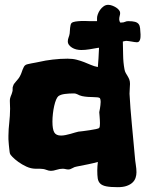

<svg xmlns="http://www.w3.org/2000/svg" viewBox="-20 -754 609 799"><path d="M564.9 -610.8Q564.9 -606 564.7 -600.3Q564.5 -594.7 563 -589.8Q561.5 -585 558.6 -581.5Q555.7 -578.1 549.8 -578.1Q545.4 -578.1 539.6 -579.1Q533.7 -580.1 527.6 -581.1Q521.5 -582 515.4 -583Q509.3 -584 504.9 -584Q501 -583 498 -582.8Q495.1 -582.5 491.2 -581.1Q492.2 -554.7 492.4 -524.7Q492.7 -494.6 498 -465.8Q499.5 -457 503.2 -450.4Q506.8 -443.8 511 -437.3Q515.1 -430.7 518.1 -423.1Q521 -415.5 521 -404.8Q521 -396 520 -386Q519 -376 519 -363.8Q520.5 -335.4 522.9 -303.5Q525.4 -271.5 528.6 -237.8Q531.7 -204.1 534.9 -170.2Q538.1 -136.2 541 -104Q542.5 -84.5 545.2 -67.9Q547.9 -51.3 547.9 -37.1Q547.9 -25.4 544.2 -14.2Q540.5 -2.9 531.5 5.6Q522.5 14.2 507.6 19.5Q492.7 24.9 470.2 24.9Q439.9 24.9 422.6 21.5Q405.3 18.1 397 9.8Q388.7 1.5 386.7 -11.7Q384.8 -24.9 384.8 -44.9Q384.8 -53.2 385.5 -62Q386.2 -70.8 387.2 -80.1Q368.2 -74.7 347.9 -70.6Q327.6 -66.4 299.8 -61Q290 -59.6 281.2 -54.2Q272.5 -48.8 264.2 -48.8Q258.8 -48.8 252.7 -50.3Q246.6 -51.8 241.2 -51.8Q228.5 -51.8 215.1 -47.4Q201.7 -43 191.9 -43Q183.1 -43 172.1 -47.4Q161.1 -51.8 146 -51.8H128.9Q109.4 -51.8 90.3 -60.5Q71.3 -69.3 56.2 -80.3Q41 -91.3 31.5 -101.3Q22 -111.3 22 -113.8Q21 -115.2 20 -122.1Q19 -128.9 18.3 -136.7Q17.6 -144.5 16.8 -151.4Q16.1 -158.2 16.1 -160.2Q15.1 -167.5 15.1 -174.8Q15.1 -182.1 15.1 -189Q15.1 -203.6 16.1 -217Q17.1 -230.5 18.6 -244.1Q20 -257.8 21 -272Q22 -286.1 22 -301.8Q22 -309.6 21.5 -317.6Q21 -325.7 21 -334Q21 -340.8 22.2 -345.5Q23.4 -350.1 24.9 -354Q26.4 -357.9 28.1 -361.6Q29.8 -365.2 30.8 -370.1Q33.2 -376 32.5 -383.5Q31.7 -391.1 35.2 -397.9Q36.1 -401.9 39.3 -406Q42.5 -410.2 46.6 -415Q50.8 -419.9 54.9 -424.8Q59.1 -429.7 62 -435.1Q66.4 -442.9 69.1 -450.4Q71.8 -458 74.2 -464.6Q76.7 -471.2 79.6 -476.3Q82.5 -481.4 86.9 -483.9Q89.8 -485.8 96.7 -487.3Q103.5 -488.8 111.8 -490.5Q120.1 -492.2 129.2 -493.7Q138.2 -495.1 146 -497.1Q168 -502.4 199.5 -506.1Q231 -509.8 261.2 -509.8Q282.7 -509.8 299.3 -505.4Q315.9 -501 330.3 -495.4Q344.7 -489.7 358.2 -483.9Q371.6 -478 387.2 -475.1Q388.7 -490.7 389.9 -511.5Q391.1 -532.2 392.1 -555.2H389.2Q370.1 -551.8 352.3 -548.8Q334.5 -545.9 317.9 -545.9Q307.6 -545.9 297.6 -548.3Q287.6 -550.8 279.8 -555.7Q272 -560.5 267.1 -567.1Q262.2 -573.7 262.2 -582Q262.2 -590.3 265.4 -598.1Q268.6 -606 270 -615.2Q270.5 -619.6 270.8 -625.7Q271 -631.8 271.7 -637.9Q272.5 -644 273.7 -649.7Q274.9 -655.3 277.8 -658.2Q282.7 -662.6 293.7 -664.3Q304.7 -666 316.7 -666.5Q328.6 -667 339.1 -666.5Q349.6 -666 354 -666H383.8V-679.2Q383.8 -685.5 387.2 -695.1Q390.6 -704.6 396.7 -713.1Q402.8 -721.7 411.4 -727.8Q419.9 -733.9 430.2 -733.9Q438 -733.9 446.8 -730.7Q455.6 -727.5 462.9 -722.9Q470.2 -718.3 475.1 -712.2Q480 -706.1 480 -700.2Q480 -693.8 478 -687.5Q476.1 -681.2 476.1 -672.9Q476.1 -669.9 477.3 -666.5Q478.5 -663.1 480 -660.2H485.8Q494.1 -660.2 500.2 -663.1Q506.3 -666 513.2 -666Q531.7 -666 542 -663.1Q552.2 -660.2 557.1 -653.6Q562 -647 563 -636.5Q564 -626 564.9 -610.8ZM396 -345.2Q393.6 -348.1 386 -348.9Q378.4 -349.6 368.2 -349.9Q357.9 -350.1 345.7 -350.8Q333.5 -351.6 321.8 -354Q314.9 -355.5 310.8 -357.4Q306.6 -359.4 303.2 -361.1Q299.8 -362.8 295.9 -364Q292 -365.2 286.1 -365.2Q267.6 -365.2 250.2 -363Q232.9 -360.8 223.1 -354Q218.3 -350.1 213.6 -339.4Q209 -328.6 205.6 -313.5Q202.1 -298.3 200.2 -281.2Q198.2 -264.2 198.2 -248Q198.2 -216.3 205.8 -203.1Q213.4 -189.9 233.9 -189.9Q243.2 -189.9 253.4 -192.1Q263.7 -194.3 273.7 -197Q283.7 -199.7 292 -202.4Q300.3 -205.1 306.2 -206.1Q311.5 -206.5 325.2 -208.3Q338.9 -210 353.3 -212.2Q367.7 -214.4 379.4 -216.8Q391.1 -219.2 393.1 -222.2Q394.5 -223.6 395.3 -229Q396 -234.4 396 -241.2Q396 -247.6 395.5 -255.1Q395 -262.7 394.5 -269.3Q394 -275.9 393.6 -280.8Q393.1 -285.6 393.1 -287.1Q393.1 -287.6 394 -292Q395 -296.4 396 -302.7Q397 -309.1 397.9 -316.4Q398.9 -323.7 398.9 -330.1Q398.9 -339.8 396 -345.2Z"/></svg>

Font: Freckle Face
Style: Regular
Weight: 400
Designer: Astigmatic (AOETI)
Foundry: Astigmatic (AOETI)
Version: Version 1.000